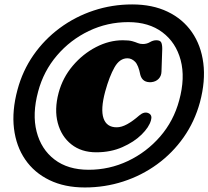

<svg xmlns="http://www.w3.org/2000/svg" viewBox="-20 -784 942 868"><path d="M363.5 63.5Q272 63.5 203.5 30.2Q135 -3 94 -62.8Q53 -122.5 43.2 -203Q33.5 -283.5 59 -378Q82 -464 131.2 -534.8Q180.5 -605.5 250 -657Q319.5 -708.5 403 -736.2Q486.5 -764 577.5 -764Q669 -764 737.5 -731.2Q806 -698.5 847.5 -638.8Q889 -579 899.2 -498.5Q909.5 -418 884 -322Q860 -234 810 -163Q760 -92 690.2 -41.2Q620.5 9.5 537.2 36.5Q454 63.5 363.5 63.5ZM381 -16.5Q474.5 -16.5 558.5 -56.2Q642.5 -96 703.8 -166.5Q765 -237 790 -330Q818 -432 796.8 -512Q775.5 -592 714.2 -638Q653 -684 560 -684Q465.5 -684 381.8 -644Q298 -604 237.5 -533.2Q177 -462.5 152.5 -370.5Q125 -269 145.5 -189Q166 -109 226.5 -62.8Q287 -16.5 381 -16.5ZM662.5 -240Q654 -209 620 -175.5Q586 -142 533.2 -118.8Q480.5 -95.5 415 -95.5Q348 -95.5 302.8 -131.2Q257.5 -167 241.2 -228Q225 -289 245 -364.5Q263.5 -433 308.8 -486.5Q354 -540 413.8 -571Q473.5 -602 535 -602Q563 -602 578 -597.8Q593 -593.5 603 -589.2Q613 -585 626 -585Q643.5 -585 657.8 -593.5Q672 -602 686.5 -602Q703.5 -602 708.5 -592.8Q713.5 -583.5 713.5 -563L710 -460Q709.5 -440.5 697 -427.5Q684.5 -414.5 663.5 -412.5Q624.5 -410 614.5 -445Q606 -489.5 590.5 -505Q575 -520.5 556 -520.5Q521 -520.5 497.8 -479.8Q474.5 -439 455.5 -370Q434 -290 448 -249.2Q462 -208.5 507.5 -208.5Q529.5 -208.5 555 -222.5Q580.5 -236.5 609.5 -262Q632.5 -281.5 652 -272Q669.5 -263.5 662.5 -240Z"/></svg>

Font: Fraunces 72pt S100 Black
Style: Italic
Weight: 900
Italic angle: -16°
Version: Version 1.000; ttfautohint (v1.8.3)